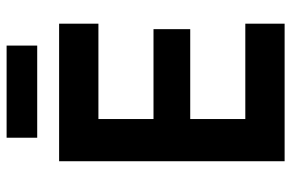

<svg xmlns="http://www.w3.org/2000/svg" viewBox="-174 -730 903 596"><g transform="rotate(-90 278.0 -431.5)"><path d="M76 0H503V-122H207V-293H486V-407H207V-578H503V-700H76ZM149 -768H435V-863H149Z"/></g></svg>

Font: Finlandica SemiBold
Style: Regular
Weight: 600
Designer: Niklas Ekholm, Juho Hiilivirta, Jaakko Suomalainen
Foundry: Helsinki Type Studio
Version: Version 2.000;Glyphs 3.2 (3202)